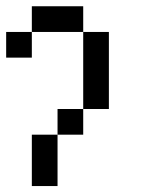

<svg xmlns="http://www.w3.org/2000/svg" viewBox="-20 -687 457 623"><path d="M0 -500V-583.3H83.3V-500ZM83.3 -83.3V-250H166.7V-83.3ZM83.3 -583.3V-666.7H250V-583.3ZM166.7 -250V-333.3H250V-250ZM250 -333.3V-583.3H333.3V-333.3Z"/></svg>

Font: Galmuri11 Condensed
Style: Regular
Weight: 400
Width: 3
Designer: Lee Minseo (quiple)
Version: Version 2.399;hotconv 1.1.1;makeotfexe 2.6.0 DEVELOPMENT